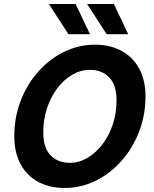

<svg xmlns="http://www.w3.org/2000/svg" viewBox="-20 -923 767 954"><path d="M51 -246Q51 -339 82.5 -421.5Q114 -504 170 -567Q226 -630 298.5 -665.5Q371 -701 453 -701Q526 -701 582.5 -671Q639 -641 671 -583Q703 -525 703 -444Q703 -351 671 -268.5Q639 -186 583 -123Q527 -60 454.5 -24.5Q382 11 301 11Q227 11 170.5 -19Q114 -49 82.5 -107Q51 -165 51 -246ZM195 -265Q195 -189 231 -151.5Q267 -114 327 -114Q372 -114 413.5 -138Q455 -162 488 -204.5Q521 -247 540 -303.5Q559 -360 559 -425Q559 -501 522.5 -538.5Q486 -576 427 -576Q381 -576 339.5 -552Q298 -528 265.5 -485.5Q233 -443 214 -386.5Q195 -330 195 -265ZM223 -903H356L427 -753H320ZM413 -903H546L617 -753H510Z"/></svg>

Font: Radio Canada SemiBold
Style: Italic
Weight: 600
Italic angle: -12°
Designer: Charles Daoud, Etienne Aubert Bonn, Alexandre Saumier Demers, Jacques Le Bailly
Foundry: Radio-Canada
Version: Version 2.104; ttfautohint (v1.8.4.7-5d5b);gftools[0.9.28.de